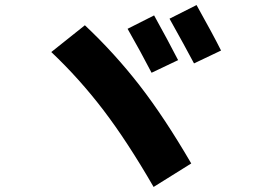

<svg xmlns="http://www.w3.org/2000/svg" viewBox="-20 -765 1040 760"><path d="M685 -527 580 -477Q537 -560 485 -651L590 -704Q646 -603 685 -527ZM855 -565 748 -514Q712 -582 651 -691L758 -745Q824 -627 855 -565ZM183 -559 316 -665Q434 -554 532.5 -427Q631 -300 737 -118L588 -25Q484 -205 389 -329.5Q294 -454 183 -559Z"/></svg>

Font: M PLUS 1p ExtraBold
Style: Regular
Weight: 800
Version: Version 1.062